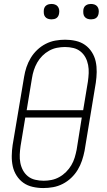

<svg xmlns="http://www.w3.org/2000/svg" viewBox="-20 -944 540 972"><path d="M199 8Q172 8 145.5 2Q119 -4 98.5 -18.5Q78 -33 64 -55Q50 -77 44.5 -102.5Q39 -128 39.5 -155.5Q40 -183 44 -210L102 -555Q106 -580 114 -604Q122 -628 135.5 -650.5Q149 -673 168.5 -691.5Q188 -710 211.5 -722Q235 -734 260 -738.5Q285 -743 310 -743Q337 -743 363.5 -737Q390 -731 410.5 -716.5Q431 -702 445 -680Q459 -658 464.5 -632.5Q470 -607 469.5 -579.5Q469 -552 465 -525L408 -180Q403 -155 395 -131Q387 -107 373.5 -84.5Q360 -62 340.5 -43.5Q321 -25 297.5 -13Q274 -1 249 3.5Q224 8 199 8ZM401 -386 425 -531Q428 -552 429 -573.5Q430 -595 426 -615.5Q422 -636 412.5 -653.5Q403 -671 387.5 -683.5Q372 -696 351.5 -701Q331 -706 309 -706Q289 -706 268.5 -702Q248 -698 229 -687.5Q210 -677 194.5 -661.5Q179 -646 168.5 -627.5Q158 -609 151.5 -589Q145 -569 142 -549L115 -386ZM201 -29Q221 -29 241 -33Q261 -37 280 -47.5Q299 -58 314.5 -73.5Q330 -89 341 -107.5Q352 -126 358 -146Q364 -166 368 -186L394 -349H108L84 -204Q81 -183 80 -161.5Q79 -140 83 -119.5Q87 -99 96.5 -81.5Q106 -64 121.5 -51.5Q137 -39 158 -34Q179 -29 201 -29ZM441 -846Q431 -846 422.5 -849Q414 -852 408.5 -859Q403 -866 402 -875.5Q401 -885 402 -895Q403 -901 406 -907Q409 -913 415 -917Q421 -921 427.5 -922.5Q434 -924 440 -924Q450 -924 458.5 -921Q467 -918 472.5 -911Q478 -904 479.5 -894.5Q481 -885 479 -875Q478 -869 475 -863Q472 -857 466.5 -853Q461 -849 454 -847.5Q447 -846 441 -846ZM241 -846Q231 -846 222.5 -849Q214 -852 208.5 -859Q203 -866 202 -875.5Q201 -885 202 -895Q203 -901 206 -907Q209 -913 215 -917Q221 -921 227.5 -922.5Q234 -924 240 -924Q250 -924 258.5 -921Q267 -918 272.5 -911Q278 -904 279.5 -894.5Q281 -885 279 -875Q278 -869 275 -863Q272 -857 266.5 -853Q261 -849 254 -847.5Q247 -846 241 -846Z"/></svg>

Font: Iosevka Curly Slab Extralight
Style: Italic
Weight: 200
Italic angle: -9°
Monospace: yes
Designer: Belleve Invis
Foundry: Belleve Invis
Version: Version 22.1.2; ttfautohint (v1.8.4)